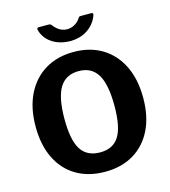

<svg xmlns="http://www.w3.org/2000/svg" viewBox="-136 -1062 1046 1180"><g transform="rotate(-15 387.0 -472.0)"><path d="M387.6 10Q282.1 10 205 -35.5Q127.9 -81 86.2 -166.1Q44.5 -251.1 44.5 -368.4Q44.5 -487 87.1 -573Q129.6 -659 206.7 -705.5Q283.9 -752 387.8 -752Q491.8 -752 568.4 -705.5Q645.1 -659 687.1 -573.3Q729.2 -487.6 729.2 -369Q729.2 -251.7 687.5 -166.8Q645.8 -82 569 -36Q492.2 10 387.6 10ZM388.1 -113.2Q470.1 -113.2 507.9 -172.9Q545.8 -232.5 545.8 -366.9Q545.8 -504.7 507.3 -567.4Q468.8 -630.2 387.8 -630.2Q305.9 -630.2 266.9 -567.3Q227.9 -504.4 227.9 -366.9Q227.9 -232.8 266.3 -173Q304.7 -113.2 388.1 -113.2ZM553.6 -954Q570.7 -954 564.9 -938.6Q552.3 -902.6 526.7 -876.4Q501.1 -850.1 465.7 -835.7Q430.4 -821.4 387.6 -821.4Q346 -821.4 309.3 -834.9Q272.6 -848.4 246.6 -875Q220.5 -901.6 210.2 -940.3Q209.2 -945.1 211.2 -949.6Q213.1 -954 219.2 -954H284.2Q292 -954 295.8 -951.4Q299.6 -948.9 304.7 -942Q313.3 -931 325.2 -920.5Q337.1 -910 353.2 -903.3Q369.3 -896.6 387.6 -896.6Q414 -896.6 436.8 -910.3Q459.6 -924 471.1 -943Q475.3 -950.6 479 -952.3Q482.8 -954 488 -954Z"/></g></svg>

Font: Libre Franklin Thin
Style: Regular
Weight: 100
Designer: Pablo Impallari, Rodrigo Fuenzalida, Nhung Nguyen
Foundry: Impallari Type
Version: Version 3.000